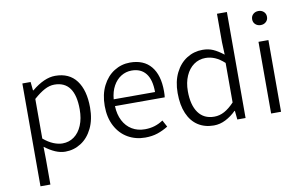

<svg xmlns="http://www.w3.org/2000/svg" viewBox="-90 -890 2011 1275"><g transform="rotate(-10 916.0 -252.5)"><path d="M152.8 210H85.9V-483.4H141.6L147.5 -425.8H150.9Q235.4 -495.6 308.6 -495.6Q403.3 -495.6 452.1 -430.2Q501 -364.7 501 -248Q501 -167.5 472.4 -108.6Q443.8 -49.8 395.5 -18.8Q347.2 12.2 289.6 12.2Q256.3 12.2 222.2 -2.4Q188 -17.1 151.4 -44.9L152.8 41.5ZM431.2 -248Q431.2 -439 293 -439Q260.7 -439 227.1 -421.1Q193.4 -403.3 152.8 -367.2V-100.1Q187 -71.3 219.5 -58.1Q252 -44.9 280.3 -44.9Q324.2 -44.9 358.4 -69.6Q392.6 -94.2 411.9 -140.4Q431.2 -186.5 431.2 -248Z M1003.4 -270Q1003.4 -243.7 1001 -228.5H665.5Q667.5 -171.9 689.2 -129.9Q710.9 -87.9 748.5 -65.2Q786.1 -42.5 835.4 -42.5Q870.6 -42.5 900.9 -51.8Q931.2 -61 959 -79.6L983.4 -34.2Q948.7 -12.7 911.6 -0.2Q874.5 12.2 827.6 12.2Q763.7 12.2 711.4 -17.8Q659.2 -47.9 628.9 -105.2Q598.6 -162.6 598.6 -241.2Q598.6 -318.8 627.9 -376.7Q657.2 -434.6 706.1 -465.3Q754.9 -496.1 813 -496.1Q905.8 -496.1 954.6 -437.3Q1003.4 -378.4 1003.4 -270ZM814.9 -441.9Q776.4 -441.9 743.9 -421.9Q711.4 -401.9 690.4 -364Q669.4 -326.2 665 -274.4H943.8Q943.8 -357.4 910.6 -399.7Q877.4 -441.9 814.9 -441.9Z M1442.4 -438.5 1439 -523.4V-714.8H1505.9V0H1450.2L1444.3 -59.1H1441.4Q1409.2 -27.3 1370.8 -7.6Q1332.5 12.2 1290.5 12.2Q1230 12.2 1184.8 -16.8Q1139.6 -45.9 1115 -102.8Q1090.3 -159.7 1090.3 -241.2Q1090.3 -319.3 1118.9 -377Q1147.5 -434.6 1195.8 -465.1Q1244.1 -495.6 1302.2 -495.6Q1342.3 -495.6 1373.5 -481.7Q1404.8 -467.8 1442.4 -438.5ZM1439 -116.7V-383.3Q1406.2 -413.1 1375.5 -426Q1344.7 -439 1312 -439Q1268.1 -439 1233.4 -414.3Q1198.7 -389.6 1179 -344.7Q1159.2 -299.8 1159.2 -241.7Q1159.2 -148.4 1196.3 -96.7Q1233.4 -44.9 1303.7 -44.9Q1339.4 -44.9 1372.1 -62.7Q1404.8 -80.6 1439 -116.7Z M1712.9 -685.1Q1733.9 -685.1 1748.3 -671.9Q1762.7 -658.7 1762.7 -637.2Q1762.7 -616.7 1748.3 -603.5Q1733.9 -590.3 1712.9 -590.3Q1691.4 -590.3 1677 -603.5Q1662.6 -616.7 1662.6 -637.2Q1662.6 -658.7 1677 -671.9Q1691.4 -685.1 1712.9 -685.1ZM1745.1 -483.4V0H1678.2V-483.4Z"/></g></svg>

Font: Varta
Style: Light
Weight: 300
Designer: Joana Correia, Viktoriya Grabowska, Eben Sorkin
Foundry: Sorkin Type
Version: Version 1.002; ttfautohint (v1.3) -l 8 -r 24 -G 200 -x 12 -H